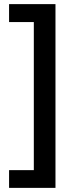

<svg xmlns="http://www.w3.org/2000/svg" viewBox="-20 -747 350 931"><path d="M24 78H144V-640H24V-727H249V164H24Z"/></svg>

Font: Noto Sans Hebrew Condensed SemiBold
Style: Regular
Weight: 600
Width: 3
Designer: Ben Nathan
Foundry: Google LLC
Version: Version 3.001; ttfautohint (v1.8.4.7-5d5b)